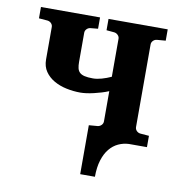

<svg xmlns="http://www.w3.org/2000/svg" viewBox="-75 -557 738 783"><g transform="rotate(10 294.5 -166.0)"><path d="M482.4 0Q459.5 1 439 10.5Q418.5 20 402.8 39.1Q387.2 58.1 378.2 87.2Q369.1 116.2 369.1 155.8H308.1V-46.9L344.2 -49.8Q353 -50.8 359.6 -57.4Q366.2 -64 366.2 -73.2V-198.2Q352.5 -192.4 336.9 -187.7Q321.3 -183.1 305.9 -179.4Q290.5 -175.8 276.1 -173.8Q261.7 -171.9 251 -171.9Q221.7 -171.9 192.9 -178Q164.1 -184.1 141.1 -197.3Q118.2 -210.4 104 -231Q89.8 -251.5 89.8 -280.8V-415Q89.8 -423.8 83.5 -430.4Q77.1 -437 67.9 -438L32.2 -440.9V-487.8H276.9V-440.9L246.1 -438Q236.8 -437 230.5 -430.4Q224.1 -423.8 224.1 -415V-293.9Q224.1 -278.8 226.6 -268.3Q229 -257.8 236.1 -251Q243.2 -244.1 256.3 -241Q269.5 -237.8 291 -237.8Q307.6 -237.8 327.4 -243.4Q347.2 -249 366.2 -257.8V-415Q366.2 -423.8 359.6 -430.4Q353 -437 344.2 -438L312 -440.9V-487.8H557.1V-440.9L521 -438Q511.7 -437 505.4 -430.4Q499 -423.8 499 -415V-73.2Q499 -64 505.4 -57.4Q511.7 -50.8 521 -49.8L557.1 -46.9V0Z"/></g></svg>

Font: Charis SIL CyrE
Style: Bold
Weight: 700
Foundry: SIL International
Version: Version 5.000